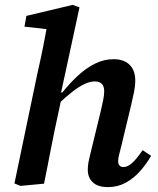

<svg xmlns="http://www.w3.org/2000/svg" viewBox="-20 -751 644 785"><path d="M64 9 39 -1 134 -456Q146 -508 156 -558Q166 -608 175 -660L214 -627L80 -642L88 -686L277 -731L305 -721L227 -360L232 -352L205 -226Q197 -187 189.5 -149.5Q182 -112 175 -75Q168 -38 160 0ZM421 14Q380 14 359.5 -5.5Q339 -25 339 -56Q339 -78 344.5 -101Q350 -124 356 -149L392 -297Q398 -322 402 -342.5Q406 -363 406 -378Q406 -398 396.5 -408Q387 -418 368 -418Q348 -418 325.5 -407.5Q303 -397 276 -376Q249 -355 213 -321L212 -373H235Q267 -413 300.5 -443.5Q334 -474 370 -491.5Q406 -509 444 -509Q487 -509 510 -486Q533 -463 533 -422Q533 -399 528 -374.5Q523 -350 517 -325L476 -154Q471 -134 467 -118.5Q463 -103 463 -92Q463 -81 468.5 -74.5Q474 -68 485 -68Q501 -68 519.5 -84Q538 -100 563 -137L598 -114Q579 -81 553 -51.5Q527 -22 494 -4Q461 14 421 14Z"/></svg>

Font: Source Serif 4 SemiBold
Style: Italic
Weight: 600
Italic angle: -12°
Designer: Frank Grießhammer
Foundry: Adobe Systems Incorporated
Version: Version 4.004;hotconv 1.0.116;makeotfexe 2.5.65601